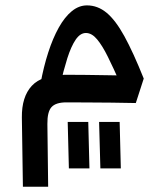

<svg xmlns="http://www.w3.org/2000/svg" viewBox="-20 -381 626 720"><path d="M65.9 319.3 62 60.1Q61 -18.1 99.4 -59.3Q137.7 -100.6 227.5 -100.6Q262.7 -100.6 303.2 -100.1Q343.8 -99.6 383.1 -98.9Q422.4 -98.1 452.6 -97.7L429.2 -71.8Q405.3 -126 384.5 -168Q363.8 -210 344 -233.6Q324.2 -257.3 302.2 -257.3Q280.8 -257.3 263.7 -232.2Q246.6 -207 232.4 -162.4Q218.3 -117.7 204.6 -58.1L131.8 -66.9Q143.6 -130.9 160.9 -184.3Q178.2 -237.8 200.4 -277.6Q222.7 -317.4 249.3 -339.1Q275.9 -360.8 306.2 -360.8Q346.2 -360.8 379.6 -333.3Q413.1 -305.7 446.3 -245.4Q479.5 -185.1 519 -86.4L489.3 5.4Q449.7 4.4 399.4 3.9Q349.1 3.4 303 3.2Q256.8 2.9 228.5 2.9Q189.5 2.9 173.3 20.5Q157.2 38.1 157.7 84L160.6 319.3ZM356.4 250.5 351.6 76.2H428.7L433.1 250.5ZM238.3 250.5 233.9 76.2H311L315.4 250.5Z"/></svg>

Font: Cascadia Code
Style: Regular
Weight: 400
Designer: Aaron Bell
Foundry: Saja Typeworks
Version: Version 2404.023